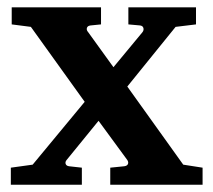

<svg xmlns="http://www.w3.org/2000/svg" viewBox="-20 -508 586 528"><path d="M283.2 0V-46.9L321.8 -50.8Q329.6 -51.8 331.8 -56.9Q334 -62 330.1 -67.9L251 -175.8L163.1 -67.9Q158.7 -62.5 160.6 -57.1Q162.6 -51.8 169.9 -50.8L205.1 -46.9V0H9.8V-46.9L69.8 -55.2L212.9 -228L64.9 -434.1L12.2 -440.9V-487.8H257.8V-440.9L229 -438Q220.7 -437 219 -431.2Q217.3 -425.3 222.2 -419.9L292 -323.2L372.1 -419.9Q376 -425.3 374.3 -431.2Q372.6 -437 365.2 -438L333 -440.9V-487.8H519V-440.9L462.9 -434.1L330.1 -270L483.9 -55.2L537.1 -46.9V0Z"/></svg>

Font: Charis SIL Cyr
Style: Bold
Weight: 700
Foundry: SIL International
Version: Version 5.000